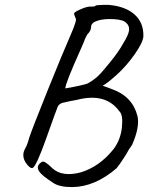

<svg xmlns="http://www.w3.org/2000/svg" viewBox="-20 -688 604 782"><path d="M351 -578Q351 -563 335 -547L326 -529Q326 -526 309 -488Q246 -348 246 -328Q316 -340 337 -348Q363 -363 379 -378Q395 -393 430 -436.5Q465 -480 481 -510Q503 -545 505.5 -563.5Q508 -582 495 -594Q483 -608 442.5 -610Q402 -612 378 -604Q351 -596 351 -578ZM370 -666Q371 -666 380 -667Q404 -669 424 -668Q491 -662 528 -629Q565 -596 564 -541Q563 -516 529 -467.5Q495 -419 455 -383Q415 -347 398 -339Q399 -338 436 -325Q520 -295 540 -215Q550 -171 518 -98L503 -76Q502 -72 485 -45.5Q468 -19 455 -3Q367 73 274 74Q223 74 198.5 58Q174 42 160 31Q146 20 139 9Q125 -13 151 -29Q161 -35 193 -3Q233 34 309 14Q385 -9 442 -80Q471 -118 476.5 -169Q482 -220 466 -235Q410 -312 292 -281Q272 -278 234 -269Q220 -265 214.5 -252Q209 -239 168.5 -125Q128 -11 113 -4Q103 0 85 -25Q66 -55 83 -84Q91 -97 99 -127Q112 -166 174.5 -321Q237 -476 267 -544Q297 -612 287 -615Q287 -618 284 -624Q281 -630 282 -633Q282 -639 310 -651Q338 -663 351 -661Q370 -661 370 -666Z"/></svg>

Font: Caveat
Style: Regular
Weight: 400
Designer: Pablo Impallari
Foundry: Creative Lab NY
Version: Version 1.096; ttfautohint (v1.3)